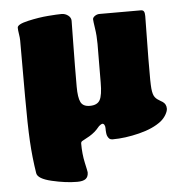

<svg xmlns="http://www.w3.org/2000/svg" viewBox="-51 -575 771 807"><g transform="rotate(-5 334.5 -172.0)"><path d="M585.4 -306.6V-277.3Q584.5 -207 586.9 -180.7Q589.4 -154.3 598.1 -143.6Q602.1 -138.2 608.2 -133.8Q614.3 -129.4 620.8 -125.7Q627.4 -122.1 629.4 -120.6Q644.5 -110.4 644.5 -91.3Q644.5 -81.1 636 -66.2Q627.4 -51.3 613.8 -40Q578.6 -12.2 518.6 2.7Q458.5 17.6 406.7 17.6Q398.4 17.6 393.8 14.4Q389.2 11.2 384.8 2.4Q380.4 -6.3 380.4 -32.7Q380.4 -40 377.2 -45.7Q374 -51.3 368.7 -51.3Q366.2 -51.3 360.1 -47.4Q354 -43.5 349.6 -37.6Q334.5 -18.6 310.1 -3.9Q296.9 3.9 280.8 12.2Q272.9 15.6 272.9 23.9Q272.9 67.9 281.2 105.5Q289.6 143.1 289.6 146.5Q289.6 165.5 278.3 174.1Q267.1 182.6 242.7 182.6Q194.3 182.6 136 168.9Q77.6 155.3 73.7 131.3Q63 64 59.1 -4.9Q55.2 -73.7 55.2 -194.8V-430.2Q55.2 -441.4 52.5 -457.8Q49.8 -474.1 49.8 -484.4Q49.8 -499 96.2 -509.5Q142.6 -520 181.6 -522.9Q220.7 -525.9 237.8 -525.9Q253.4 -525.9 265.6 -516.6Q277.8 -507.3 277.8 -493.7Q277.8 -493.2 276.4 -396.5Q274.9 -299.8 274.9 -216.3Q274.9 -170.4 284.7 -150.6Q294.4 -130.9 323.2 -130.9Q354.5 -130.9 365.7 -150.9Q377 -170.9 377 -225.1Q377 -239.3 377.4 -304.7Q377.9 -370.1 377.9 -387.7Q377.9 -421.9 373 -453.6Q368.2 -485.4 368.2 -492.2Q368.2 -499.5 377.4 -505.9Q386.7 -512.2 397 -512.2H571.8Q580.6 -512.2 584.2 -506.3Q587.9 -500.5 587.9 -486.8Q587.9 -480 585.4 -306.6Z"/></g></svg>

Font: Cooper* Black
Style: Regular
Weight: 900
Designer: Owen Earl
Foundry: indestructible type*
Version: Version 0.001